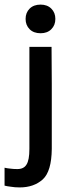

<svg xmlns="http://www.w3.org/2000/svg" viewBox="-59 -650 314 838"><path d="M118.2 -504.9C137.7 -504.9 153.3 -510.7 165 -522.5C176.8 -534.2 182.6 -549.2 182.6 -567.4C182.6 -585.6 176.8 -600.6 165 -612.3C153.3 -624 137.7 -629.9 118.2 -629.9C98 -629.9 82 -624 70.3 -612.3C58.6 -600.6 52.7 -585.6 52.7 -567.4C52.7 -549.2 58.6 -534.2 70.3 -522.5C82 -510.7 98 -504.9 118.2 -504.9ZM167 0V-285.2C166.3 -378.3 166 -431.6 166 -445.3H103.5H69.3V-245.1V0C69.3 32.6 65.1 55.3 56.6 68.4C48.8 81.4 35.5 87.9 16.6 87.9C4.2 87.9 -6.2 87.2 -14.6 85.9C-22.5 85.3 -30.6 84 -39.1 82V160.2C-31.9 162.1 -22.8 163.7 -11.7 165C-0.7 167 12.4 168 27.3 168C68.4 168 101.9 156.2 127.9 132.8C153.3 109.4 166.3 65.1 167 0Z"/></svg>

Font: Helmet
Style: Regular
Weight: 400
Designer: Carl Enlund
Version: 1.0